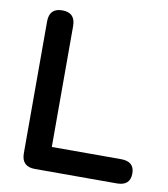

<svg xmlns="http://www.w3.org/2000/svg" viewBox="-80 -767 729 835"><g transform="rotate(10 285.0 -350.0)"><path d="M130 0Q71 0 71 -59V-641Q71 -700 128 -700Q186 -700 186 -641V-107H492Q551 -107 551 -54Q551 0 492 0Z"/></g></svg>

Font: Zen Maru Gothic
Style: Bold
Weight: 700
Designer: Yoshimichi Ohira
Foundry: Positype
Version: Version 1.001